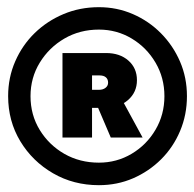

<svg xmlns="http://www.w3.org/2000/svg" viewBox="-20 -756 549 543"><path d="M259.7 -232.3Q188 -232.3 129.9 -266Q71.7 -299.7 37.3 -356.7Q3 -413.7 3 -484.1Q3 -536.7 23.1 -582.6Q43.1 -628.4 78.2 -662.6Q113.3 -696.7 159.7 -716.2Q206 -735.7 259.7 -735.7Q310.8 -735.7 355.9 -716.1Q401 -696.5 435.3 -661.8Q469.5 -627.2 489.1 -581.9Q508.7 -536.6 508.7 -484Q508.7 -431.4 489.3 -385.5Q470 -339.7 435.7 -305.5Q401.3 -271.3 356.5 -251.8Q311.6 -232.3 259.7 -232.3ZM259.7 -296Q310.3 -296 352.5 -321.2Q394.7 -346.3 419.8 -389.1Q445 -431.9 445 -484Q445 -536.1 419.8 -578.9Q394.7 -621.7 352.5 -647Q310.3 -672.3 259.7 -672.3Q205.8 -672.3 162.2 -647Q118.7 -621.7 92.5 -578.9Q66.3 -536.1 66.3 -484Q66.3 -431 92.5 -388.3Q118.7 -345.7 162.2 -320.8Q205.8 -296 259.7 -296ZM293.3 -367 256.3 -453.7 326.7 -471 383.3 -367ZM156.7 -367V-606H280Q318.9 -606 343.1 -584.7Q367.3 -563.4 367.3 -529.3Q367.3 -495 342 -473Q316.6 -451 280 -451H227L240.3 -463.3V-367ZM240.3 -495 227.7 -502H260Q271.2 -502 278.4 -507.6Q285.7 -513.2 285.7 -522.2Q285.7 -532 279.5 -537.3Q273.3 -542.7 261.7 -542.7H226.7L240.3 -550.7Z"/></svg>

Font: Lexend Medium
Style: Regular
Weight: 500
Designer: Bonnie Shaver-Troup, Thomas Jockin
Foundry: Lexend
Version: Version 1.005